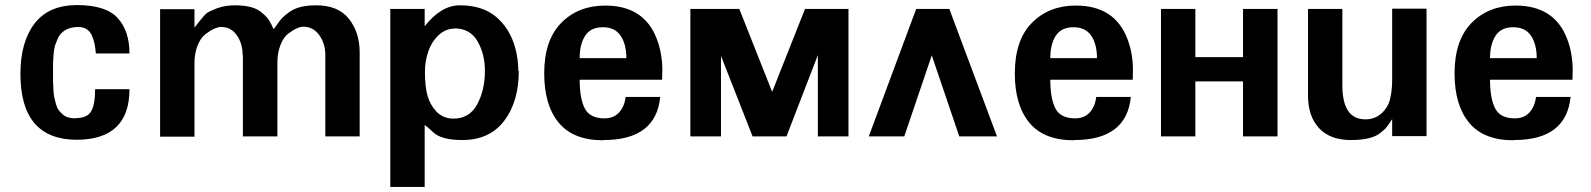

<svg xmlns="http://www.w3.org/2000/svg" viewBox="-20 -535 6238 753"><path d="M276.9 -70.8V-71.8Q322.8 -71.8 337.9 -99.1Q353 -126.5 353 -185.1H487.8Q487.8 11.7 282.2 13.2Q60.1 13.2 60.1 -245.1Q60.1 -370.6 115.7 -442.9Q171.4 -515.1 282.2 -515.1Q395.5 -515.1 441.9 -463.9Q487.8 -413.1 487.8 -325.2H356Q354 -348.6 350.3 -365.2Q346.7 -381.8 339.4 -397.5Q332 -413.1 318.8 -421.1Q305.7 -429.2 287.1 -429.2Q257.3 -429.2 236.3 -417Q215.3 -404.8 206.1 -382.8Q205.1 -379.9 202.4 -373.3Q199.7 -366.7 199 -365Q198.2 -363.3 196.5 -358.4Q194.8 -353.5 194.3 -350.6Q193.8 -347.7 192.9 -342.5Q191.9 -337.4 191.2 -332.3Q190.4 -327.1 189.9 -319.8Q188 -287.6 188 -285.2V-248Q188 -227.1 188.2 -214.8Q188.5 -202.6 189.5 -183.6Q190.4 -164.6 192.9 -153.1Q195.3 -141.6 199.5 -126.7Q203.6 -111.8 210.2 -103.3Q216.8 -94.7 225.8 -86.4Q234.9 -78.1 247.8 -74.5Q260.7 -70.8 276.9 -70.8Z M932.6 -319.8 931.6 -318.8Q931.6 -363.8 908.9 -396.5Q886.2 -429.2 847.7 -429.2Q836.4 -429.2 824.2 -424.1Q812 -418.9 805.2 -414.6Q798.3 -410.2 785.6 -400.9Q766.1 -385.7 754.4 -355Q742.7 -324.2 742.7 -289.1V1H607.9V-499H742.7V-426.8Q746.1 -430.2 762.7 -452.1Q782.2 -477.1 791.5 -483.9Q800.8 -490.7 832 -502.9Q864.7 -514.2 899.9 -514.2Q972.2 -514.2 1003.9 -487.8Q1020.5 -474.1 1027.8 -465.6Q1035.2 -457 1043.9 -439.9Q1048.8 -428.7 1052.7 -420.9Q1058.1 -426.3 1066.9 -439Q1079.1 -457 1087.4 -465.3Q1095.7 -473.6 1114.7 -487.8Q1150.9 -514.2 1219.7 -514.2Q1306.6 -514.2 1348.6 -460.9Q1390.6 -407.7 1390.6 -329.1V0H1255.9V-319.8Q1255.9 -363.8 1232.2 -397Q1208.5 -430.2 1169.9 -430.2Q1145.5 -430.2 1108.9 -401.9Q1090.3 -386.7 1079.1 -356.4Q1067.9 -326.2 1067.9 -290V0H932.6Z M2012.7 -256.8H2014.6Q2014.6 -136.2 1957.3 -61Q1899.9 14.2 1793.5 14.2Q1709 14.2 1676.8 -18.1Q1661.1 -33.7 1645.5 -44.9V198.2H1510.7V-500H1645.5V-432.1Q1710 -514.2 1783.7 -514.2Q1871.6 -514.2 1925.3 -469.2Q1979 -424.3 2000.5 -348.1Q2012.7 -303.2 2012.7 -256.8ZM1761.7 -423.8 1763.7 -422.9Q1727.1 -422.9 1699.5 -396.5Q1671.9 -370.1 1659.2 -332Q1646.5 -293.9 1646.5 -252Q1646.5 -197.8 1656.2 -161.4Q1666 -125 1690.9 -98.1Q1717.8 -69.8 1758.8 -69.8Q1821.3 -69.8 1851.6 -126Q1881.8 -182.1 1881.8 -256.8Q1881.8 -324.7 1851.6 -375Q1822.3 -423.8 1761.7 -423.8Z M2347.7 14.2 2345.2 15.1Q2228 15.1 2171.1 -54Q2114.3 -123 2114.3 -247.1Q2114.3 -377 2180.7 -444.8Q2247.6 -513.2 2353.5 -513.2Q2505.9 -513.2 2555.7 -382.8Q2577.6 -325.7 2577.6 -259.8L2576.7 -222.2H2253.4Q2253.4 -148.9 2273.4 -109.9Q2293.5 -70.8 2350.6 -70.8Q2386.7 -70.8 2408 -94Q2429.2 -117.2 2433.6 -154.8H2569.3Q2552.7 14.2 2347.7 14.2ZM2436.5 -307.1Q2436.5 -361.3 2414.1 -394.8Q2391.6 -428.2 2344.2 -428.2Q2296.9 -428.2 2275.1 -395Q2253.4 -361.8 2253.4 -307.1Z M3307.6 0H3187.5V-318.8L3064.5 0H2931.6L2807.6 -315.9V0H2687.5V-500H2879.4L3008.3 -174.8L3137.2 -500H3307.6Z M3387.2 0 3573.2 -500H3703.1L3890.1 0H3742.2L3634.3 -317.9L3526.4 0Z M4193.4 14.2 4190.9 15.1Q4073.7 15.1 4016.8 -54Q3960 -123 3960 -247.1Q3960 -377 4026.4 -444.8Q4093.3 -513.2 4199.2 -513.2Q4351.6 -513.2 4401.4 -382.8Q4423.3 -325.7 4423.3 -259.8L4422.4 -222.2H4099.1Q4099.1 -148.9 4119.1 -109.9Q4139.2 -70.8 4196.3 -70.8Q4232.4 -70.8 4253.7 -94Q4274.9 -117.2 4279.3 -154.8H4415Q4398.4 14.2 4193.4 14.2ZM4282.2 -307.1Q4282.2 -361.3 4259.8 -394.8Q4237.3 -428.2 4189.9 -428.2Q4142.6 -428.2 4120.8 -395Q4099.1 -361.8 4099.1 -307.1Z M4990.2 0H4855V-215.8H4668V0H4533.2V-500H4668V-311H4855V-500H4990.2Z M5276.9 14.2H5277.8Q5196.8 14.2 5153.3 -32.2Q5109.9 -78.6 5109.9 -160.2V-500H5244.6V-200.2Q5244.6 -66.9 5335 -66.9Q5373 -66.9 5399.4 -91.6Q5425.8 -116.2 5432.6 -150.9Q5439.9 -182.6 5439.9 -222.2V-501H5574.7V-1H5439.9V-67.9Q5436 -62.5 5430.9 -54.4Q5425.8 -46.4 5423.8 -43.9Q5421.9 -41.5 5418.5 -36.9Q5415 -32.2 5411.9 -29.3Q5408.7 -26.4 5403.8 -22.2Q5398.9 -18.1 5391.6 -12.2Q5357.9 14.2 5276.9 14.2Z M5918 14.2 5915.5 15.1Q5798.3 15.1 5741.5 -54Q5684.6 -123 5684.6 -247.1Q5684.6 -377 5751 -444.8Q5817.9 -513.2 5923.8 -513.2Q6076.2 -513.2 6126 -382.8Q6147.9 -325.7 6147.9 -259.8L6147 -222.2H5823.7Q5823.7 -148.9 5843.8 -109.9Q5863.8 -70.8 5920.9 -70.8Q5957 -70.8 5978.3 -94Q5999.5 -117.2 6003.9 -154.8H6139.6Q6123 14.2 5918 14.2ZM6006.8 -307.1Q6006.8 -361.3 5984.4 -394.8Q5961.9 -428.2 5914.6 -428.2Q5867.2 -428.2 5845.5 -395Q5823.7 -361.8 5823.7 -307.1Z"/></svg>

Font: Perun
Style: Bold
Weight: 700
Foundry: Copyright (c) Stefan Peev, Context Ltd, 2016
Version: Version 1.0000